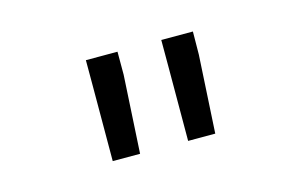

<svg xmlns="http://www.w3.org/2000/svg" viewBox="-45 -848 689 430"><g transform="rotate(-15 300.0 -633.0)"><path d="M246.6 -696.8 236.3 -516.1H172.9L173.3 -689V-750H246.6ZM420.9 -696.8 410.6 -516.1H347.7L348.1 -689V-750H421.4Z"/></g></svg>

Font: Roboto Mono
Style: Regular
Weight: 400
Designer: Google
Version: Version 2.000985; 2015; ttfautohint (v1.3)